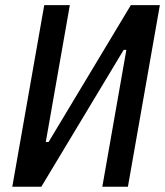

<svg xmlns="http://www.w3.org/2000/svg" viewBox="-20 -713 630 733"><path d="M26.9 0 148.9 -693.4H246.6L154.8 -170.9H165.5L479.5 -693.4H590.3L468.3 0H370.6L462.4 -522.5H452.1L137.7 0Z"/></svg>

Font: Cascadia Code NF
Style: Italic
Weight: 400
Italic angle: -10°
Monospace: yes
Designer: Aaron Bell
Foundry: Saja Typeworks
Version: Version 2404.023; ttfautohint (v1.8.4)